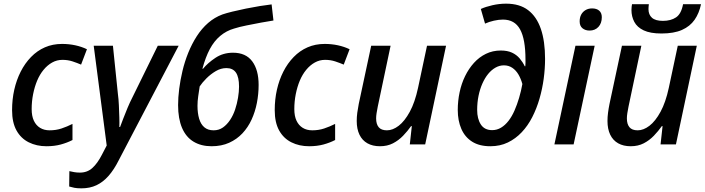

<svg xmlns="http://www.w3.org/2000/svg" viewBox="-20 -789 3850 1049"><path d="M234 10Q180 10 137 -11.5Q94 -33 70 -76.5Q46 -120 46 -187Q46 -246 58 -299Q70 -352 93 -397.5Q116 -443 149.5 -477.5Q183 -512 225.5 -530.5Q268 -549 319 -549Q357 -549 391.5 -541.5Q426 -534 455 -520L423 -436Q402 -445 376.5 -453.5Q351 -462 321 -462Q291 -462 265 -447.5Q239 -433 218 -407.5Q197 -382 183 -348.5Q169 -315 161 -275Q153 -235 153 -193Q153 -155 165 -129.5Q177 -104 199 -90.5Q221 -77 251 -77Q286 -77 316 -87Q346 -97 376 -112V-24Q347 -9 312 0.5Q277 10 234 10Z M425 240Q401 240 386 237Q371 234 358 230L359 146Q371 149 385.5 151.5Q400 154 417 154Q457 154 485 128.5Q513 103 537 56L563 6L492 -539H597L624 -277Q628 -248 629.5 -213.5Q631 -179 632 -147.5Q633 -116 632 -95H636Q642 -111 653 -140Q664 -169 677 -200Q690 -231 702 -254L842 -539H956L629 86Q603 138 573 172Q543 206 507 223Q471 240 425 240Z M1136 10Q1079 10 1037.5 -15Q996 -40 974.5 -90.5Q953 -141 953 -215Q953 -256 959 -303.5Q965 -351 977 -401.5Q989 -452 1008.5 -500.5Q1028 -549 1055 -591Q1082 -633 1117 -663.5Q1152 -694 1195 -710Q1215 -717 1249.5 -725.5Q1284 -734 1323.5 -742Q1363 -750 1400 -756Q1437 -762 1464 -765L1474 -677Q1446 -673 1406.5 -665.5Q1367 -658 1327 -650Q1287 -642 1259 -633Q1217 -621 1183.5 -593Q1150 -565 1126.5 -521Q1103 -477 1086 -414L1089 -413Q1115 -445 1157 -473Q1199 -501 1253 -501Q1323 -501 1358 -454Q1393 -407 1393 -325Q1393 -275 1383.5 -226.5Q1374 -178 1354.5 -135.5Q1335 -93 1304.5 -60.5Q1274 -28 1232 -9Q1190 10 1136 10ZM1147 -77Q1176 -77 1198 -92.5Q1220 -108 1237 -133.5Q1254 -159 1264.5 -190.5Q1275 -222 1280.5 -255Q1286 -288 1286 -316Q1286 -368 1269 -392.5Q1252 -417 1217 -417Q1187 -417 1159 -400.5Q1131 -384 1108 -361Q1085 -338 1071 -317Q1067 -291 1063 -263.5Q1059 -236 1059 -211Q1059 -171 1068 -140.5Q1077 -110 1096.5 -93.5Q1116 -77 1147 -77Z M1669 10Q1615 10 1572 -11.5Q1529 -33 1505 -76.5Q1481 -120 1481 -187Q1481 -246 1493 -299Q1505 -352 1528 -397.5Q1551 -443 1584.5 -477.5Q1618 -512 1660.5 -530.5Q1703 -549 1754 -549Q1792 -549 1826.5 -541.5Q1861 -534 1890 -520L1858 -436Q1837 -445 1811.5 -453.5Q1786 -462 1756 -462Q1726 -462 1700 -447.5Q1674 -433 1653 -407.5Q1632 -382 1618 -348.5Q1604 -315 1596 -275Q1588 -235 1588 -193Q1588 -155 1600 -129.5Q1612 -104 1634 -90.5Q1656 -77 1686 -77Q1721 -77 1751 -87Q1781 -97 1811 -112V-24Q1782 -9 1747 0.5Q1712 10 1669 10Z M2056 10Q2016 10 1987.5 -6Q1959 -22 1944 -53Q1929 -84 1929 -128Q1929 -150 1932 -173Q1935 -196 1940 -221L2008 -539H2114L2044 -207Q2040 -187 2037.5 -171Q2035 -155 2035 -142Q2035 -111 2049 -94Q2063 -77 2094 -77Q2126 -77 2158.5 -102Q2191 -127 2219 -178.5Q2247 -230 2264 -309L2313 -539H2417L2303 0H2219L2230 -100H2226Q2207 -73 2182.5 -47.5Q2158 -22 2127 -6Q2096 10 2056 10Z M2659 10Q2599 10 2559.5 -15Q2520 -40 2500.5 -85Q2481 -130 2481 -188Q2481 -237 2491 -284.5Q2501 -332 2521 -373Q2541 -414 2569.5 -445.5Q2598 -477 2635 -495Q2672 -513 2716 -513Q2752 -513 2777 -501.5Q2802 -490 2819 -470Q2836 -450 2847 -427H2850Q2851 -435 2851 -444Q2851 -453 2851 -463Q2851 -575 2821.5 -628.5Q2792 -682 2728 -682Q2705 -682 2678.5 -676Q2652 -670 2630 -660L2607 -740Q2633 -752 2670.5 -760.5Q2708 -769 2745 -769Q2819 -769 2865.5 -733.5Q2912 -698 2935 -631Q2958 -564 2958 -467Q2958 -414 2950.5 -358.5Q2943 -303 2927.5 -249.5Q2912 -196 2888 -149Q2864 -102 2830.5 -66.5Q2797 -31 2754.5 -10.5Q2712 10 2659 10ZM2669 -78Q2695 -78 2717.5 -91.5Q2740 -105 2758.5 -129Q2777 -153 2791 -185Q2805 -217 2816 -254Q2827 -291 2834 -330Q2826 -359 2812.5 -382Q2799 -405 2779 -418.5Q2759 -432 2733 -432Q2709 -432 2687 -419.5Q2665 -407 2647 -385Q2629 -363 2615.5 -332.5Q2602 -302 2594.5 -265.5Q2587 -229 2587 -188Q2587 -140 2607 -109Q2627 -78 2669 -78Z M3009 0 3124 -539H3229L3114 0ZM3201 -622Q3178 -622 3162.5 -634.5Q3147 -647 3147 -672Q3147 -693 3155 -708.5Q3163 -724 3178.5 -733.5Q3194 -743 3215 -743Q3240 -743 3254 -730.5Q3268 -718 3268 -695Q3268 -662 3249.5 -642Q3231 -622 3201 -622Z M3594 -606Q3533 -606 3497 -623Q3461 -640 3445.5 -669.5Q3430 -699 3430 -734Q3430 -743 3431 -752Q3432 -761 3433 -766H3525Q3524 -757 3523.5 -751Q3523 -745 3523 -739Q3523 -709 3542 -692Q3561 -675 3602 -675Q3645 -675 3673.5 -694Q3702 -713 3712 -766H3810Q3800 -717 3775 -681Q3750 -645 3706 -625.5Q3662 -606 3594 -606ZM3426 10Q3386 10 3357.5 -6Q3329 -22 3314 -53Q3299 -84 3299 -128Q3299 -150 3302 -173Q3305 -196 3310 -221L3378 -539H3484L3414 -207Q3410 -187 3407.5 -171Q3405 -155 3405 -142Q3405 -111 3419 -94Q3433 -77 3464 -77Q3496 -77 3528.5 -102Q3561 -127 3589 -178.5Q3617 -230 3634 -309L3683 -539H3787L3673 0H3589L3600 -100H3596Q3577 -73 3552.5 -47.5Q3528 -22 3497 -6Q3466 10 3426 10Z"/></svg>

Font: Noto Sans Display Medium
Style: Italic
Weight: 500
Italic angle: -12°
Designer: Monotype Design Team
Foundry: Monotype Imaging Inc.
Version: Version 2.003